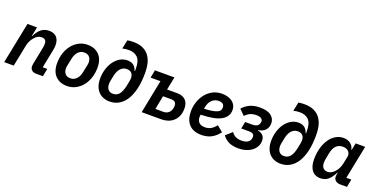

<svg xmlns="http://www.w3.org/2000/svg" viewBox="-23 -1513 4479 2286"><g transform="rotate(20 2217.0 -370.0)"><path d="M21 0 126 -522H247L224 -406H229Q258 -468 298.5 -501Q339 -534 399 -534Q462 -534 494.5 -498Q527 -462 527 -396Q527 -379 524.5 -361.5Q522 -344 518 -324L473 -99H531L511 0H427Q391 0 370 -18.5Q349 -37 349 -71Q349 -85 352 -99L395 -314Q401 -342 401 -369Q401 -398 387 -414.5Q373 -431 340 -431Q314 -431 292 -418.5Q270 -406 252 -385Q232 -362 217.5 -334Q203 -306 197 -275L142 0Z M819 12Q727 12 672 -44Q617 -100 617 -205Q617 -274 637 -334Q657 -394 693 -438.5Q729 -483 778 -508.5Q827 -534 886 -534Q978 -534 1033 -478Q1088 -422 1088 -317Q1088 -248 1068 -188Q1048 -128 1012 -83.5Q976 -39 926.5 -13.5Q877 12 819 12ZM826 -88Q871 -88 902.5 -121Q934 -154 946 -217L964 -304Q966 -314 967 -321.5Q968 -329 968 -340Q968 -382 945.5 -408Q923 -434 879 -434Q834 -434 802.5 -401Q771 -368 759 -305L741 -217Q739 -209 738 -201Q737 -193 737 -182Q737 -140 759.5 -114Q782 -88 826 -88Z M1359 12Q1315 12 1278.5 -2.5Q1242 -17 1216 -44.5Q1190 -72 1175.5 -112.5Q1161 -153 1161 -205Q1161 -273 1179.5 -331Q1198 -389 1230 -431.5Q1262 -474 1304.5 -498Q1347 -522 1394 -522Q1443 -522 1472.5 -499Q1502 -476 1515 -433H1521V-460Q1521 -561 1480 -602Q1439 -643 1371 -643Q1320 -643 1287 -633L1310 -745Q1338 -752 1384 -752Q1447 -752 1491.5 -735.5Q1536 -719 1568 -687Q1604 -651 1623 -593.5Q1642 -536 1642 -448Q1642 -338 1622 -252Q1602 -166 1565 -107.5Q1528 -49 1475.5 -18.5Q1423 12 1359 12ZM1364 -88Q1413 -88 1442.5 -123Q1472 -158 1489 -237L1499 -288Q1501 -301 1503 -312.5Q1505 -324 1505 -336Q1505 -376 1484 -399Q1463 -422 1421 -422Q1378 -422 1346 -389.5Q1314 -357 1300 -292L1285 -217Q1284 -211 1283 -202Q1282 -193 1282 -182Q1282 -140 1303.5 -114Q1325 -88 1364 -88Z M1847 -423H1722L1741 -522H1988L1955 -357H2082Q2154 -357 2190.5 -319Q2227 -281 2227 -215Q2227 -160 2209.5 -119.5Q2192 -79 2162.5 -52.5Q2133 -26 2095 -13Q2057 0 2015 0H1763ZM2006 -92Q2042 -92 2068 -113Q2094 -134 2102 -171Q2106 -188 2106 -208Q2106 -234 2090 -249.5Q2074 -265 2040 -265H1937L1903 -92Z M2523 12Q2417 12 2363.5 -47Q2310 -106 2310 -211Q2310 -274 2330 -332.5Q2350 -391 2386.5 -436Q2423 -481 2474.5 -507.5Q2526 -534 2590 -534Q2621 -534 2653 -526.5Q2685 -519 2711 -502.5Q2737 -486 2754 -458Q2771 -430 2771 -390Q2771 -308 2690.5 -262Q2610 -216 2433 -212Q2430 -192 2430 -183Q2430 -140 2454 -114Q2478 -88 2532 -88Q2571 -88 2603 -105Q2635 -122 2669 -164L2744 -102Q2695 -39 2641.5 -13.5Q2588 12 2523 12ZM2582 -440Q2532 -440 2497 -407Q2462 -374 2451 -317L2446 -292Q2510 -295 2550.5 -302.5Q2591 -310 2613.5 -321Q2636 -332 2644 -347Q2652 -362 2652 -381Q2652 -399 2645.5 -410.5Q2639 -422 2629 -428.5Q2619 -435 2606.5 -437.5Q2594 -440 2582 -440Z M2990 12Q2918 12 2868.5 -11.5Q2819 -35 2788 -80L2867 -150Q2907 -88 2992 -88Q3042 -88 3069.5 -104.5Q3097 -121 3105 -150Q3107 -157 3107.5 -165Q3108 -173 3108 -179Q3108 -199 3092.5 -211Q3077 -223 3043 -223H2943L2961 -311H3058Q3087 -311 3108 -322.5Q3129 -334 3137 -359Q3139 -367 3140 -373.5Q3141 -380 3141 -385Q3141 -407 3120.5 -420.5Q3100 -434 3058 -434Q3016 -434 2983 -419.5Q2950 -405 2921 -373L2852 -441Q2894 -488 2946 -511Q2998 -534 3071 -534Q3167 -534 3213 -496.5Q3259 -459 3259 -403Q3259 -349 3227.5 -315.5Q3196 -282 3139 -273L3138 -268Q3180 -261 3203.5 -236Q3227 -211 3227 -170Q3227 -129 3208.5 -95.5Q3190 -62 3158 -38Q3126 -14 3083 -1Q3040 12 2990 12Z M3526 12Q3482 12 3445.5 -2.5Q3409 -17 3383 -44.5Q3357 -72 3342.5 -112.5Q3328 -153 3328 -205Q3328 -273 3346.5 -331Q3365 -389 3397 -431.5Q3429 -474 3471.5 -498Q3514 -522 3561 -522Q3610 -522 3639.5 -499Q3669 -476 3682 -433H3688V-460Q3688 -561 3647 -602Q3606 -643 3538 -643Q3487 -643 3454 -633L3477 -745Q3505 -752 3551 -752Q3614 -752 3658.5 -735.5Q3703 -719 3735 -687Q3771 -651 3790 -593.5Q3809 -536 3809 -448Q3809 -338 3789 -252Q3769 -166 3732 -107.5Q3695 -49 3642.5 -18.5Q3590 12 3526 12ZM3531 -88Q3580 -88 3609.5 -123Q3639 -158 3656 -237L3666 -288Q3668 -301 3670 -312.5Q3672 -324 3672 -336Q3672 -376 3651 -399Q3630 -422 3588 -422Q3545 -422 3513 -389.5Q3481 -357 3467 -292L3452 -217Q3451 -211 3450 -202Q3449 -193 3449 -182Q3449 -140 3470.5 -114Q3492 -88 3531 -88Z M4278 0Q4242 0 4219 -19Q4196 -38 4196 -72Q4196 -80 4197.5 -89Q4199 -98 4200 -103L4203 -119H4198Q4166 -55 4127 -21.5Q4088 12 4028 12Q3992 12 3964.5 -1.5Q3937 -15 3919 -40Q3901 -65 3892 -99Q3883 -133 3883 -175Q3883 -251 3901 -316.5Q3919 -382 3951.5 -430.5Q3984 -479 4029.5 -506.5Q4075 -534 4129 -534Q4182 -534 4218 -506Q4254 -478 4261 -433H4266L4284 -522H4405L4320 -99H4383L4364 0ZM4083 -89Q4112 -89 4135.5 -103.5Q4159 -118 4176 -138Q4196 -160 4209 -188.5Q4222 -217 4229 -249L4247 -338Q4255 -378 4229.5 -405.5Q4204 -433 4156 -433Q4053 -433 4027 -304L4013 -232Q4011 -221 4009 -205Q4007 -189 4007 -177Q4007 -137 4026.5 -113Q4046 -89 4083 -89Z"/></g></svg>

Font: IBM Plex Sans SmBld
Style: Italic
Weight: 600
Italic angle: -11°
Designer: Mike Abbink, Paul van der Laan, Pieter van Rosmalen
Foundry: Bold Monday
Version: Version 3.005